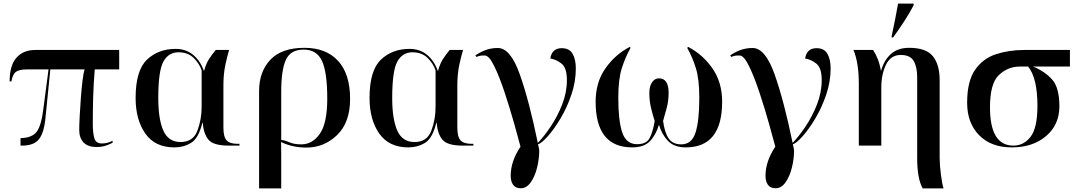

<svg xmlns="http://www.w3.org/2000/svg" viewBox="-20 -816 6033 1076"><path d="M522 8Q544 8 564 3Q584 -2 611 -16V-27Q582 -12 551 -12Q516 -12 508 -44Q500 -76 500 -120Q500 -194 502 -268Q504 -342 511 -427H648V-536H178Q111 -536 72.5 -493Q34 -450 34 -360H44Q51 -400 69.5 -413.5Q88 -427 131 -427H252L224 -213Q212 -112 185.5 -77.5Q159 -43 95 -42V0H104Q170 0 198.5 -36Q227 -72 235 -157L262 -427H454Q448 -409 442.5 -364.5Q437 -320 433 -266Q429 -212 426.5 -163Q424 -114 424 -87Q424 -44 448 -18Q472 8 522 8Z M957 10Q1009 10 1051 -15.5Q1093 -41 1114 -128H1116Q1121 -66 1148.5 -33Q1176 0 1262 0H1322V-10H1311Q1268 -10 1250 -29.5Q1232 -49 1232 -101V-337Q1232 -401 1243 -452.5Q1254 -504 1264 -536H1189Q1169 -512 1152 -486Q1135 -460 1124 -420H1122Q1102 -476 1062 -509Q1022 -542 964 -542Q867 -542 803.5 -481.5Q740 -421 740 -267Q740 -145 794.5 -67.5Q849 10 957 10ZM992 -20Q924 -20 895.5 -84Q867 -148 867 -266Q867 -420 896 -471.5Q925 -523 980 -523Q1032 -523 1064 -492.5Q1096 -462 1110 -422V-217Q1110 -146 1086 -83Q1062 -20 992 -20Z M1432 240H1556V49Q1556 22 1555.5 4Q1555 -14 1555 -20Q1619 11 1698 11Q1796 11 1869 -59Q1942 -129 1942 -262Q1942 -401 1875 -474.5Q1808 -548 1686 -548Q1558 -548 1495 -481Q1432 -414 1432 -306ZM1669 -7Q1628 -7 1602 -18.5Q1576 -30 1556 -32V-304Q1556 -423 1582 -480.5Q1608 -538 1682 -538Q1755 -538 1784.5 -474.5Q1814 -411 1814 -263Q1814 -126 1772.5 -66.5Q1731 -7 1669 -7Z M2268 10Q2320 10 2362 -15.5Q2404 -41 2425 -128H2427Q2432 -66 2459.5 -33Q2487 0 2573 0H2633V-10H2622Q2579 -10 2561 -29.5Q2543 -49 2543 -101V-337Q2543 -401 2554 -452.5Q2565 -504 2575 -536H2500Q2480 -512 2463 -486Q2446 -460 2435 -420H2433Q2413 -476 2373 -509Q2333 -542 2275 -542Q2178 -542 2114.5 -481.5Q2051 -421 2051 -267Q2051 -145 2105.5 -67.5Q2160 10 2268 10ZM2303 -20Q2235 -20 2206.5 -84Q2178 -148 2178 -266Q2178 -420 2207 -471.5Q2236 -523 2291 -523Q2343 -523 2375 -492.5Q2407 -462 2421 -422V-217Q2421 -146 2397 -83Q2373 -20 2303 -20Z M2899 239Q2931 239 2954.5 205.5Q2978 172 2990 123Q3002 74 3002 29Q3002 18 2995 -7Q3016 -14 3051 -53.5Q3086 -93 3122 -153.5Q3158 -214 3182.5 -286.5Q3207 -359 3207 -432Q3207 -483 3189 -514.5Q3171 -546 3128 -546Q3073 -546 3064 -488Q3098 -483 3127.5 -459Q3157 -435 3157 -367Q3157 -298 3130.5 -230.5Q3104 -163 3066 -106.5Q3028 -50 2994 -15Q2946 -249 2893.5 -398Q2841 -547 2770 -547Q2730 -547 2697.5 -534Q2665 -521 2644 -505L2650 -497Q2667 -504 2677 -504.5Q2687 -505 2697 -505Q2721 -505 2750.5 -444Q2780 -383 2809 -295Q2838 -207 2861.5 -123.5Q2885 -40 2897 6Q2842 88 2842 169Q2842 200 2855.5 219.5Q2869 239 2899 239Z M3523 10Q3588 10 3621.5 -24Q3655 -58 3673 -117Q3688 -64 3723 -27Q3758 10 3823 10Q4027 10 4027 -246Q4027 -355 3972.5 -433Q3918 -511 3837 -553L3831 -548Q3861 -495 3880 -433.5Q3899 -372 3899 -268Q3899 -140 3878 -73.5Q3857 -7 3798 -7Q3750 -7 3727.5 -39.5Q3705 -72 3696 -138Q3708 -179 3717.5 -215.5Q3727 -252 3727 -296Q3727 -377 3673 -377Q3649 -377 3634 -354.5Q3619 -332 3619 -296Q3619 -252 3627.5 -215.5Q3636 -179 3649 -137Q3638 -74 3620 -41Q3602 -8 3550 -8Q3489 -8 3467 -74Q3445 -140 3445 -268Q3445 -371 3464.5 -433Q3484 -495 3514 -548L3509 -553Q3428 -511 3373 -433Q3318 -355 3318 -246Q3318 10 3523 10Z M4327 239Q4359 239 4382.5 205.5Q4406 172 4418 123Q4430 74 4430 29Q4430 18 4423 -7Q4444 -14 4479 -53.5Q4514 -93 4550 -153.5Q4586 -214 4610.5 -286.5Q4635 -359 4635 -432Q4635 -483 4617 -514.5Q4599 -546 4556 -546Q4501 -546 4492 -488Q4526 -483 4555.5 -459Q4585 -435 4585 -367Q4585 -298 4558.5 -230.5Q4532 -163 4494 -106.5Q4456 -50 4422 -15Q4374 -249 4321.5 -398Q4269 -547 4198 -547Q4158 -547 4125.5 -534Q4093 -521 4072 -505L4078 -497Q4095 -504 4105 -504.5Q4115 -505 4125 -505Q4149 -505 4178.5 -444Q4208 -383 4237 -295Q4266 -207 4289.5 -123.5Q4313 -40 4325 6Q4270 88 4270 169Q4270 200 4283.5 219.5Q4297 239 4327 239Z M5151 240H5268Q5260 217 5253 162.5Q5246 108 5246 70V-366Q5246 -454 5208 -501Q5170 -548 5075 -548Q5012 -548 4973.5 -514Q4935 -480 4918 -420H4917Q4910 -458 4898.5 -486.5Q4887 -515 4873 -536H4763Q4793 -464 4793 -346V0H4919V-326Q4919 -400 4945.5 -454Q4972 -508 5028 -508Q5081 -508 5100.5 -474Q5120 -440 5120 -384V70Q5120 185 5151 240ZM4977 -606H4985Q5017 -650 5046 -694.5Q5075 -739 5100 -786V-796H5013Q5005 -752 4996 -705Q4987 -658 4977 -614Z M5650 10Q5768 10 5842.5 -53.5Q5917 -117 5917 -220Q5917 -324 5877 -369.5Q5837 -415 5770 -443H5976V-536H5721Q5634 -536 5561 -512Q5488 -488 5444 -424Q5400 -360 5400 -240Q5400 -127 5467 -58.5Q5534 10 5650 10ZM5659 0Q5528 0 5528 -215Q5528 -348 5578 -395.5Q5628 -443 5696 -443H5742Q5794 -378 5794 -223Q5794 -100 5756 -50Q5718 0 5659 0Z"/></svg>

Font: Noto Serif Display Semi
Style: Regular
Weight: 600
Designer: Monotype Design Team
Foundry: Monotype Imaging Inc.
Version: Version 1.900